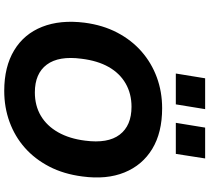

<svg xmlns="http://www.w3.org/2000/svg" viewBox="-60 -894 965 884"><g transform="rotate(90 422.0 -451.5)"><path d="M398 11Q287 11 211.5 -34.5Q136 -80 103 -163.5Q70 -247 84 -359Q95 -443 129.5 -509Q164 -575 216.5 -621Q269 -667 335.5 -691.5Q402 -716 478 -716Q590 -716 665 -670.5Q740 -625 773.5 -542.5Q807 -460 792 -349Q781 -263 746.5 -196.5Q712 -130 660 -84Q608 -38 541 -13.5Q474 11 398 11ZM405 -130Q466 -130 512.5 -157.5Q559 -185 588.5 -237Q618 -289 627 -361Q641 -466 599.5 -520.5Q558 -575 471 -575Q411 -575 364 -548Q317 -521 288 -470Q259 -419 250 -345Q236 -240 277 -185Q318 -130 405 -130ZM545 -779 567 -914H709L688 -779ZM318 -779 340 -914H482L460 -779Z"/></g></svg>

Font: Nunito Sans 7pt ExtraBold
Style: Italic
Weight: 800
Italic angle: -9°
Designer: Vernon Adams
Foundry: Vernon Adams
Version: Version 3.101;gftools[0.9.27]